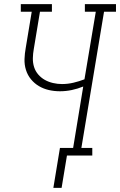

<svg xmlns="http://www.w3.org/2000/svg" viewBox="-20 -755 583 932"><path d="M239 157 271 -37H335L384 -335Q357 -324 328.5 -318Q300 -312 271 -312Q243 -312 217 -318Q191 -324 169 -337Q147 -350 130.5 -370Q114 -390 106 -415.5Q98 -441 99 -468.5Q100 -496 105 -523L134 -698H81V-735H232V-698H174L144 -517Q140 -495 139.5 -472.5Q139 -450 145.5 -429.5Q152 -409 166 -393Q180 -377 198 -367Q216 -357 237.5 -352Q259 -347 281 -347Q309 -347 336.5 -353.5Q364 -360 390 -370L445 -698H392V-735H543V-698H485L375 -37H428V0H305L279 157Z"/></svg>

Font: Iosevka Curly Slab XLtObl
Style: Regular
Weight: 200
Italic angle: -9°
Monospace: yes
Designer: Belleve Invis
Foundry: Belleve Invis
Version: Version 11.1.0; ttfautohint (v1.8.3)